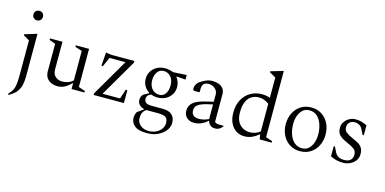

<svg xmlns="http://www.w3.org/2000/svg" viewBox="-88 -1252 3996 1994"><g transform="rotate(15 1910.5 -255.0)"><path d="M147 -596Q125 -596 110.5 -610.5Q96 -625 96 -647Q96 -670 110.5 -684Q125 -698 147 -698Q170 -698 184 -684Q198 -670 198 -647Q198 -625 184 -610.5Q170 -596 147 -596ZM58 230V214Q84 190 97.5 163.5Q111 137 116 99.5Q121 62 121 6V-373L56 -412V-422L181 -460H189V0Q189 50 178.5 92.5Q168 135 140 169Q112 203 58 230Z M529 10Q470 10 431.5 -22Q393 -54 393 -115V-409L327 -434V-450H461V-154Q461 -103 490 -76.5Q519 -50 566 -50Q594 -50 626.5 -61Q659 -72 679 -94V-409L604 -434V-450H747V-40L818 -16V0H679V-62H675Q637 -24 603 -7Q569 10 529 10Z M917 0V-18L1148 -414H976L932 -314H916L927 -459H932Q944 -457 961.5 -453.5Q979 -450 991 -450H1234V-432L1003 -36H1191L1225 -139H1242V0Z M1564 -146Q1526 -146 1494 -159Q1467 -149 1457 -135Q1447 -121 1447 -103Q1447 -74 1466.5 -60.5Q1486 -47 1529 -47H1646Q1713 -47 1746.5 -16.5Q1780 14 1780 71Q1780 113 1751.5 151.5Q1723 190 1671.5 215Q1620 240 1550 240Q1458 240 1418 205.5Q1378 171 1378 121Q1378 85 1395 57L1461 9V6Q1426 -2 1407 -23.5Q1388 -45 1388 -75Q1388 -112 1412 -135L1468 -166V-172Q1434 -193 1414.5 -227Q1395 -261 1395 -303Q1395 -348 1417 -383.5Q1439 -419 1477 -439.5Q1515 -460 1564 -460Q1585 -460 1609.5 -455Q1634 -450 1652 -442L1797 -450V-401L1700 -408L1697 -405Q1713 -387 1723 -359Q1733 -331 1733 -303Q1733 -258 1711 -222.5Q1689 -187 1651 -166.5Q1613 -146 1564 -146ZM1574 -178Q1615 -178 1639 -212.5Q1663 -247 1663 -300Q1663 -361 1632.5 -395Q1602 -429 1557 -429Q1513 -429 1488.5 -393.5Q1464 -358 1464 -306Q1464 -247 1495 -212.5Q1526 -178 1574 -178ZM1439 110Q1439 155 1475 184.5Q1511 214 1563 214Q1609 214 1644 196.5Q1679 179 1699 150.5Q1719 122 1719 90Q1719 44 1695 27Q1671 10 1609 10H1503Q1495 10 1488 9Q1460 26 1449.5 50.5Q1439 75 1439 110Z M1997 10Q1950 10 1919 -17.5Q1888 -45 1888 -94Q1888 -143 1924 -177Q1960 -211 2043 -231L2140 -255V-332Q2140 -370 2110.5 -395Q2081 -420 2045 -420Q2005 -420 1989 -401Q1973 -382 1973 -349V-316L1968 -311H1926Q1911 -311 1905.5 -315.5Q1900 -320 1900 -337Q1900 -358 1913 -380Q1926 -402 1952 -418Q1980 -436 2009.5 -448Q2039 -460 2069 -460Q2107 -460 2138 -449.5Q2169 -439 2188 -415Q2207 -391 2207 -351V-56Q2215 -48 2227 -44Q2239 -40 2258 -40H2302L2304 -38V-36Q2294 -19 2273.5 -4.5Q2253 10 2222 10Q2190 10 2171 -7Q2152 -24 2145 -50H2140Q2114 -24 2076.5 -7Q2039 10 1997 10ZM1955 -113Q1955 -78 1976 -60.5Q1997 -43 2035 -43Q2060 -43 2086 -49Q2112 -55 2140 -69V-226Q2059 -210 2019.5 -193Q1980 -176 1967.5 -156.5Q1955 -137 1955 -113Z M2538 10Q2488 10 2449 -15Q2410 -40 2387.5 -87Q2365 -134 2365 -198Q2365 -282 2397.5 -340.5Q2430 -399 2484.5 -429.5Q2539 -460 2603 -460Q2629 -460 2651 -456Q2673 -452 2692 -445V-663L2624 -702V-712L2752 -750H2760V-40L2831 -16V0H2702L2693 -51H2688Q2651 -20 2615 -5Q2579 10 2538 10ZM2431 -218Q2431 -158 2452 -120Q2473 -82 2507.5 -63.5Q2542 -45 2582 -45Q2610 -45 2638.5 -54.5Q2667 -64 2692 -83V-381Q2665 -400 2639 -410Q2613 -420 2581 -420Q2541 -420 2506.5 -400Q2472 -380 2451.5 -335.5Q2431 -291 2431 -218Z M3136 10Q3072 10 3024 -21Q2976 -52 2949 -105Q2922 -158 2922 -225Q2922 -292 2949 -345Q2976 -398 3024 -429Q3072 -460 3136 -460Q3200 -460 3248 -429Q3296 -398 3323 -345Q3350 -292 3350 -225Q3350 -158 3323 -105Q3296 -52 3248 -21Q3200 10 3136 10ZM3150 -25Q3192 -25 3220 -51Q3248 -77 3262 -118.5Q3276 -160 3276 -205Q3276 -262 3259.5 -312.5Q3243 -363 3209.5 -394.5Q3176 -426 3124 -426Q3082 -426 3053.5 -401Q3025 -376 3010.5 -335Q2996 -294 2996 -246Q2996 -188 3013 -137.5Q3030 -87 3064 -56Q3098 -25 3150 -25Z M3600 10Q3558 10 3526.5 2Q3495 -6 3463 -22V-131H3476L3501 -80Q3514 -52 3538.5 -36.5Q3563 -21 3602 -21Q3646 -21 3669.5 -41.5Q3693 -62 3693 -100Q3693 -141 3666 -161Q3639 -181 3586 -204Q3531 -227 3503 -255Q3475 -283 3475 -334Q3475 -368 3494.5 -397Q3514 -426 3545 -443Q3576 -460 3610 -460Q3648 -460 3678 -451Q3708 -442 3735 -428V-322H3722L3697 -371Q3684 -402 3660.5 -415Q3637 -428 3612 -428Q3576 -428 3555.5 -408.5Q3535 -389 3535 -356Q3535 -322 3558.5 -302.5Q3582 -283 3630 -262Q3664 -247 3692 -231.5Q3720 -216 3736.5 -191Q3753 -166 3753 -122Q3753 -82 3731 -52.5Q3709 -23 3674 -6.5Q3639 10 3600 10Z"/></g></svg>

Font: Spectral Light
Style: Regular
Weight: 300
Designer: Jean-Baptiste Levee
Foundry: Production Type
Version: Version 2.001